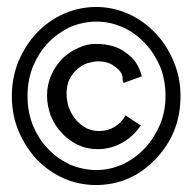

<svg xmlns="http://www.w3.org/2000/svg" viewBox="-20 -550 540 551"><path d="M387 -331C380 -359 366 -382 342 -398C320 -416 290 -424 254 -424C237 -424 220 -420 204 -412C187 -405 172 -394 159 -382C146 -368 135 -353 127 -334C119 -316 115 -297 115 -276C115 -255 119 -236 126 -217C134 -198 144 -182 158 -168C170 -154 186 -143 204 -134C221 -126 240 -122 261 -122C285 -122 308 -128 330 -140C352 -152 370 -169 384 -190L340 -219C333 -205 322 -194 309 -186C296 -178 281 -174 265 -174C252 -174 239 -177 228 -182C217 -188 207 -196 198 -206C190 -215 184 -226 178 -240C174 -252 171 -266 171 -281C171 -298 174 -312 180 -324C186 -335 194 -345 202 -352C212 -360 221 -366 232 -369C243 -372 253 -374 262 -374C277 -374 291 -371 302 -364C313 -357 320 -351 324 -346C327 -342 330 -338 330 -334C332 -331 332 -327 332 -324C331 -321 332 -317 335 -312ZM426 -93C474 -143 498 -203 498 -274C498 -309 492 -342 478 -374C466 -404 448 -432 426 -455C404 -478 378 -497 349 -510C320 -523 289 -530 256 -530C223 -530 191 -523 162 -510C133 -497 107 -478 85 -455C63 -432 46 -404 33 -374C20 -342 14 -309 14 -274C14 -239 20 -206 33 -175C46 -144 63 -117 84 -94C106 -71 132 -52 161 -39C190 -26 222 -19 255 -19C322 -19 379 -44 426 -93ZM257 -488C284 -488 310 -482 334 -471C358 -460 379 -444 397 -425C415 -406 429 -383 440 -358C450 -332 455 -304 455 -275C455 -246 450 -218 439 -192C428 -167 414 -144 396 -125C378 -106 357 -90 333 -79C309 -68 284 -62 257 -62C230 -62 204 -68 180 -78C156 -90 135 -104 117 -124C99 -142 85 -165 74 -191C64 -217 59 -245 59 -274C59 -304 64 -332 74 -358C85 -384 99 -407 117 -426C135 -445 156 -460 180 -472C204 -482 230 -488 257 -488Z"/></svg>

Font: Inconsolatazi4
Style: Regular
Weight: 400
Designer: Raph Levien, Kirill Tkachev
Foundry: Cyreal
Version: Version 1.013